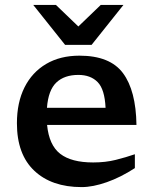

<svg xmlns="http://www.w3.org/2000/svg" viewBox="-20 -752 626 783"><path d="M304 -525Q428.5 -525 481.5 -453.8Q534.5 -382.5 536.5 -242.5H172Q180 -160 225.5 -124.8Q271 -89.5 360 -89.5Q410 -89.5 452 -100Q494 -110.5 530 -123V-66.5Q472.5 -29 415.5 -9Q358.5 11 313 11Q190.5 11 119.8 -55.8Q49 -122.5 49 -249.5Q49 -334 80 -395.8Q111 -457.5 168.2 -491.2Q225.5 -525 304 -525ZM299.5 -446.5Q242.5 -446.5 209.8 -415.5Q177 -384.5 171.5 -312.5H410.5Q407 -388 378.2 -417.2Q349.5 -446.5 299.5 -446.5ZM483.5 -732 353.5 -569H245.5L115.5 -732H208L299.5 -644L391 -732Z"/></svg>

Font: Newsreader Caption Medium
Style: Regular
Weight: 500
Designer: Hugues Gentile
Foundry: Production Type
Version: Version 1.001